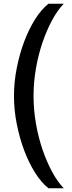

<svg xmlns="http://www.w3.org/2000/svg" viewBox="-20 -758 386 1030"><path d="M55 -243Q55 -318 70 -393.5Q85 -469 110 -535.5Q135 -602 168.5 -655Q202 -708 240 -738H322Q289 -704 260 -650.5Q231 -597 208.5 -531.5Q186 -466 173 -392Q160 -318 160 -243Q160 -168 173 -94Q186 -20 208.5 45.5Q231 111 260 164.5Q289 218 322 252H240Q202 222 168.5 169Q135 116 110 49.5Q85 -17 70 -92.5Q55 -168 55 -243Z"/></svg>

Font: Gantari SemiBold
Style: Regular
Weight: 600
Designer: Anugrah Pasau
Foundry: Lafontype
Version: Version 1.000; ttfautohint (v1.8.4)